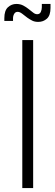

<svg xmlns="http://www.w3.org/2000/svg" viewBox="-20 -953 281 973"><path d="M148 0H93V-750H148ZM174 -842Q156 -842 143.2 -848.5Q130.5 -855 119 -863Q104 -874.5 92 -883.8Q80 -893 69 -893Q58 -893 52 -883Q46 -873 46 -860V-847H2V-861Q2 -899.5 20.2 -916.2Q38.5 -933 63 -933Q83 -933 98.2 -924.8Q113.5 -916.5 124 -908Q137 -898.5 147.2 -889.8Q157.5 -881 168.5 -881Q181.5 -881 186.8 -892.5Q192 -904 192 -916V-933H236V-913Q236 -875 217.8 -858.5Q199.5 -842 174 -842Z"/></svg>

Font: Mohave Light
Style: Regular
Weight: 300
Designer: Gumpita Rahayu
Foundry: Tokotype
Version: Version 2.003